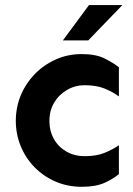

<svg xmlns="http://www.w3.org/2000/svg" viewBox="-20 -718 520 753"><path d="M300.8 14.6Q245.1 14.6 197.8 -5.9Q150.4 -26.4 115.2 -62.5Q80.1 -98.6 61 -145.5Q42 -192.4 42 -244.1Q42 -295.9 61 -342.8Q80.1 -389.6 115.2 -426.3Q150.4 -462.9 197.8 -484.4Q245.1 -505.9 300.8 -505.9Q356.4 -505.9 391.1 -488.3Q425.8 -470.7 446.3 -454.1V-339.8Q420.9 -358.4 389.2 -371.1Q357.4 -383.8 311.5 -383.8Q274.4 -383.8 242.7 -365.2Q210.9 -346.7 192.4 -315.4Q173.8 -284.2 173.8 -244.1Q173.8 -204.1 191.4 -172.9Q209 -141.6 240.7 -123.5Q272.5 -105.5 311.5 -105.5Q357.4 -105.5 389.2 -118.2Q420.9 -130.9 446.3 -148.4V-35.2Q425.8 -17.6 391.1 -1.5Q356.4 14.6 300.8 14.6ZM226.6 -559.6 329.1 -698.2H460L326.2 -559.6Z"/></svg>

Font: Sen
Style: Bold
Weight: 700
Designer: Kosal Sen, Philatype
Foundry: Philatype
Version: Version 2.000;gftools[0.9.31]